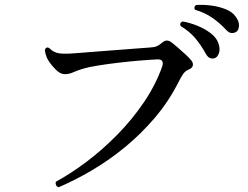

<svg xmlns="http://www.w3.org/2000/svg" viewBox="-20 -802 1040 805"><path d="M226 -17Q218 -19 215 -26Q212 -33 214 -40Q277 -74 344.5 -125Q412 -176 474 -239.5Q536 -303 584.5 -375Q633 -447 660 -523Q670 -554 640 -553Q615 -552 571.5 -548.5Q528 -545 480.5 -539.5Q433 -534 392.5 -527.5Q352 -521 332 -515Q307 -508 288.5 -499.5Q270 -491 252 -491Q233 -491 214.5 -509.5Q196 -528 183 -548Q176 -559 172.5 -571Q169 -583 168 -593Q173 -607 186 -601Q204 -582 227.5 -578.5Q251 -575 298 -579Q320 -581 362 -584Q404 -587 452.5 -591Q501 -595 544 -598Q587 -601 611 -603Q628 -604 638 -608.5Q648 -613 657 -621Q669 -632 679 -632Q689 -632 698 -625Q708 -618 724.5 -603.5Q741 -589 757 -574.5Q773 -560 780 -551Q791 -539 788.5 -527.5Q786 -516 770 -510Q756 -504 747 -490.5Q738 -477 728 -457Q687 -376 629 -308Q571 -240 504 -185Q437 -130 365.5 -88Q294 -46 226 -17ZM880 -558Q870 -555 860.5 -558.5Q851 -562 842 -578Q823 -613 798.5 -642Q774 -671 737 -693Q732 -707 746 -712Q775 -707 806.5 -694.5Q838 -682 863 -663Q888 -644 896 -620Q904 -597 898 -579.5Q892 -562 880 -558ZM970 -668Q961 -663 950.5 -663.5Q940 -664 928 -677Q901 -706 870 -727.5Q839 -749 798 -761Q794 -766 795.5 -772Q797 -778 802 -781Q831 -783 864 -779Q897 -775 926 -763.5Q955 -752 969 -731Q983 -712 982 -693.5Q981 -675 970 -668Z"/></svg>

Font: Zen Old Mincho Medium
Style: Regular
Weight: 500
Designer: Yoshimichi Ohira
Foundry: Positype
Version: Version 1.500